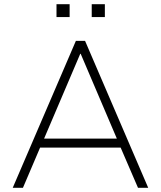

<svg xmlns="http://www.w3.org/2000/svg" viewBox="-20 -901 772 921"><path d="M41 0 344 -705H388L691 0H642L554 -204L584 -193H148L177 -204L90 0ZM365 -643 188 -228 165 -236H567L544 -228L367 -643ZM420 -819V-881H483V-819ZM251 -819V-881H314V-819Z"/></svg>

Font: Nunito Sans 10pt ExtraLight
Style: Regular
Weight: 250
Designer: Vernon Adams
Foundry: Vernon Adams
Version: Version 3.101;gftools[0.9.27]